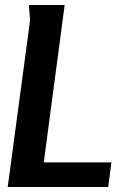

<svg xmlns="http://www.w3.org/2000/svg" viewBox="-20 -752 498 772"><path d="M240 -732 156 -99H428L415 0H11L101 -671L96 -732Z"/></svg>

Font: Rosario
Style: Italic
Weight: 400
Italic angle: -8.05°
Designer: Hector Gatti
Foundry: Omnibus Type
Version: Version 1.201